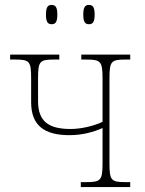

<svg xmlns="http://www.w3.org/2000/svg" viewBox="-20 -757 587 777"><path d="M340 -659C355 -659 363 -667 363 -698C363 -729 355 -737 340 -737C325 -737 317 -729 317 -698C317 -667 325 -659 340 -659ZM189 -659C204 -659 212 -667 212 -698C212 -729 204 -737 189 -737C174 -737 166 -729 166 -698C166 -667 174 -659 189 -659ZM307 0H507V-20H488C429 -20 423 -27 423 -98V-438C423 -509 429 -516 488 -516H507V-536H309V-516H329C388 -516 395 -509 395 -438V-264C359 -247 308 -235 266 -235C176 -235 134 -266 134 -348V-438C134 -509 140 -516 199 -516H220V-536H21V-516H41C100 -516 106 -509 106 -438V-343C106 -248 161 -210 261 -210C311 -210 358 -222 395 -239V-98C395 -27 388 -20 329 -20H307Z"/></svg>

Font: Noto Serif SemiCondensed Thin
Style: Regular
Weight: 100
Width: 4
Designer: Monotype Design Team
Foundry: Monotype Imaging Inc.
Version: Version 2.015